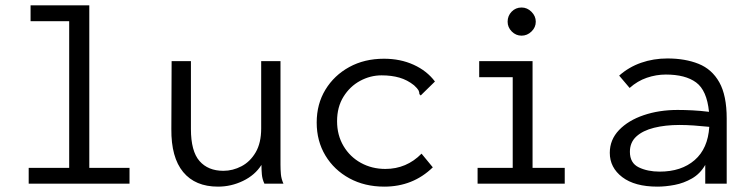

<svg xmlns="http://www.w3.org/2000/svg" viewBox="-20 -685 2790 716"><path d="M87 0V-59H238V-606H94V-665H313V-59H463V0Z M793 11Q708 11 663 -43.5Q618 -98 619 -204L620 -457H692V-204Q692 -121 724 -84.5Q756 -48 813 -48Q848 -48 880.5 -65Q913 -82 933.5 -117Q954 -152 954 -206V-457H1026V-71Q1026 -53 1027.5 -35.5Q1029 -18 1037 0H966Q958 -17 956.5 -35Q955 -53 955 -70Q931 -32 886.5 -10.5Q842 11 793 11Z M1413 11Q1340 11 1283 -20Q1226 -51 1193.5 -105Q1161 -159 1161 -228Q1161 -297 1193.5 -350.5Q1226 -404 1282.5 -435Q1339 -466 1412 -466Q1473 -466 1522.5 -443.5Q1572 -421 1602 -381L1556 -336L1549 -329L1544 -334Q1544 -342 1540.5 -348.5Q1537 -355 1524 -367Q1499 -387 1469.5 -395.5Q1440 -404 1403 -404Q1361 -404 1323 -383.5Q1285 -363 1261 -324.5Q1237 -286 1237 -233Q1237 -181 1261 -140.5Q1285 -100 1326 -77.5Q1367 -55 1417 -55Q1496 -55 1552 -112L1594 -61Q1520 11 1413 11Z M1761 0V-59H1892V-397H1767V-457H1966V-59H2086V0ZM1925 -552Q1904 -552 1888.5 -567.5Q1873 -583 1873 -604Q1873 -626 1888 -641.5Q1903 -657 1925 -657Q1946 -657 1962 -641Q1978 -625 1978 -604Q1978 -583 1962 -567.5Q1946 -552 1925 -552Z M2432 11Q2347 11 2300.5 -24.5Q2254 -60 2254 -115Q2254 -164 2288.5 -200Q2323 -236 2380.5 -255.5Q2438 -275 2507 -275Q2533 -275 2562.5 -273.5Q2592 -272 2624 -268Q2616 -348 2576 -377.5Q2536 -407 2463 -407Q2427 -407 2392 -395Q2357 -383 2328 -357L2289 -403Q2325 -435 2371 -451Q2417 -467 2469 -467Q2535 -467 2585 -447Q2635 -427 2662.5 -378Q2690 -329 2690 -243V0H2610V-70Q2591 -37 2560.5 -19.5Q2530 -2 2496 4.5Q2462 11 2432 11ZM2329 -119Q2329 -77 2362 -61Q2395 -45 2440 -45Q2521 -45 2570.5 -88Q2620 -131 2625 -212Q2597 -215 2568 -217Q2539 -219 2514 -219Q2461 -219 2419 -208.5Q2377 -198 2353 -176Q2329 -154 2329 -119Z"/></svg>

Font: Inconsolata SemiExpanded
Style: Regular
Weight: 400
Width: 6
Monospace: yes
Designer: Raph Levien, Cyreal, Brenton Simpson
Foundry: Raph Levien, Cyreal, Google
Version: Version 3.000; ttfautohint (v1.8.2.53-6de2)